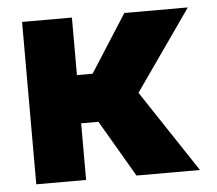

<svg xmlns="http://www.w3.org/2000/svg" viewBox="-44 -595 728 643"><g transform="rotate(-5 320.0 -273.0)"><path d="M389.6 0 278.3 -190.4H220.2V0H52.7V-545.9H220.2V-352.5H272.9L396.5 -545.9H609.9L420.4 -275.4L603 0Z"/></g></svg>

Font: Inter Tight ExtraBold
Style: Regular
Weight: 800
Designer: Rasmus Andersson
Foundry: rsms
Version: Version 3.004; ttfautohint (v1.8.4.7-5d5b)